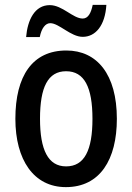

<svg xmlns="http://www.w3.org/2000/svg" viewBox="-20 -757 542 787"><path d="M87 -605H143C150 -641 166 -662 186 -662C222 -662 270 -606 319 -606C372 -606 411 -653 416 -737H360C353 -703 341 -681 319 -681C279 -681 236 -736 184 -736C122 -736 93 -675 87 -605ZM459 -270C459 -452 378 -550 252 -550C113 -550 43 -446 43 -270C43 -102 118 10 250 10C390 10 459 -103 459 -270ZM144 -270C144 -399 176 -465 251 -465C326 -465 359 -399 359 -270C359 -141 326 -75 251 -75C177 -75 144 -143 144 -270Z"/></svg>

Font: Noto Sans Gujarati UI Condensed Medium
Style: Regular
Weight: 500
Width: 3
Designer: Jelle Bosma - Monotype Design Team, Universal Thirst
Foundry: Monotype Imaging Inc.
Version: Version 2.106